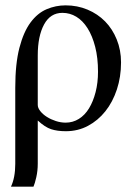

<svg xmlns="http://www.w3.org/2000/svg" viewBox="-20 -480 485 717"><path d="M37 -152Q37 -242 52.5 -301.5Q68 -361 94 -396Q120 -431 154 -445.5Q188 -460 225 -460Q269 -460 307 -444Q345 -428 372.5 -400Q400 -372 416 -332.5Q432 -293 432 -247Q432 -193 416.5 -146Q401 -99 373.5 -64.5Q346 -30 308.5 -10Q271 10 226 10Q194 10 171 2.5Q148 -5 121 -30V131Q121 158 115.5 182Q110 206 105 217H21Q37 183 37 132ZM121 -88Q121 -77 130.5 -65Q140 -53 155 -43.5Q170 -34 188.5 -28Q207 -22 225 -22Q252 -22 274.5 -36Q297 -50 312.5 -75.5Q328 -101 337 -136Q346 -171 346 -212Q346 -264 335.5 -305Q325 -346 307 -374.5Q289 -403 265 -417.5Q241 -432 213 -432Q168 -432 144.5 -388.5Q121 -345 121 -273Z"/></svg>

Font: STIXGeneralUnicodeRegular
Style: Regular
Weight: 400
Designer: MicroPress Inc., with final additions and corrections provided by Coen Hoffman, Elsevier (retired)
Version: Version 1.1.0